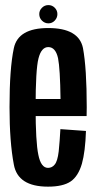

<svg xmlns="http://www.w3.org/2000/svg" viewBox="-20 -712 375 736"><path d="M164 3.5V-68.5Q137 -68.5 127 -118.5Q116.5 -168 116.5 -301Q116.5 -445 127.5 -488Q138.5 -531.5 165 -531.5Q193 -531.5 202.5 -489Q210.5 -449 212 -332.5H106.5V-267H312Q312.5 -283.5 312.5 -301Q312.5 -450.5 298 -528Q282 -604.5 165 -604.5Q49 -604.5 33 -527Q16.5 -449.5 16.5 -301.5Q16.5 -168 33 -81.5Q48 3.5 164 3.5ZM164 -68.5V3.5Q221.5 3.5 251 -16.5Q280 -36.5 294 -84.5Q307 -131 309.5 -210L211.5 -217Q209 -170 205 -131.5Q200.5 -93.5 189.5 -81Q179.5 -68.5 164 -68.5ZM165.5 -622.5Q180 -622.5 190 -633.2Q200 -644 200 -658Q200 -672 190 -682.2Q180 -692.5 165.5 -692.5Q151 -692.5 140.8 -682.2Q130.5 -672 130.5 -658Q130.5 -643 141 -632.8Q151.5 -622.5 165.5 -622.5Z"/></svg>

Font: Anybody ExtraCondensed Medium
Style: Regular
Weight: 500
Width: 2
Version: Version 1.113;gftools[0.9.25]